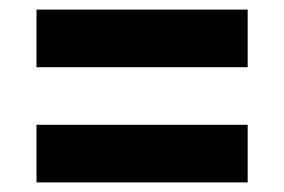

<svg xmlns="http://www.w3.org/2000/svg" viewBox="-20 -483 592 400"><path d="M56 -343V-463H496V-343ZM56 -103V-223H496V-103Z"/></svg>

Font: Arapey Black-Display
Style: Regular
Weight: 900
Designer: Eduardo Rodriguez Tunni
Foundry: Eduardo Rodriguez Tunni
Version: Version 4.000